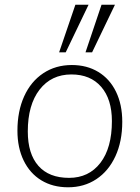

<svg xmlns="http://www.w3.org/2000/svg" viewBox="-20 -788 593 815"><path d="M54 -233Q54 -316 82.5 -379Q111 -442 163.5 -477Q216 -512 285 -512Q349 -512 397.5 -482.5Q446 -453 472.5 -398.5Q499 -344 499 -271Q499 -188 470 -125Q441 -62 389 -27.5Q337 7 269 7Q204 7 155.5 -22.5Q107 -52 80.5 -106.5Q54 -161 54 -233ZM455 -274Q455 -367 409.5 -419.5Q364 -472 283 -472Q198 -472 148 -407.5Q98 -343 98 -230Q98 -135 143 -84Q188 -33 273 -33Q357 -33 406 -96.5Q455 -160 455 -274ZM231 -566 300 -768H356L259 -566ZM343 -566 411 -768H468L371 -566Z"/></svg>

Font: Muli ExtraLight
Style: Italic
Weight: 275
Italic angle: -4.541°
Designer: Vernon Adams
Foundry: Vernon Adams
Version: Version 2.001